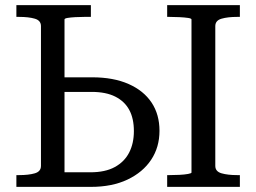

<svg xmlns="http://www.w3.org/2000/svg" viewBox="-20 -730 1001 750"><path d="M728 -56V-654Q728 -658 714.5 -660Q701 -662 681 -663Q661 -664 642 -664H633V-710H917V-664H906Q870 -664 845.5 -657Q821 -650 821 -628V-82Q821 -60 845.5 -53Q870 -46 906 -46H917V0H633V-46H642Q661 -46 681 -47Q701 -48 714.5 -50.5Q728 -53 728 -56ZM335 0H44V-46H55Q92 -46 116 -53Q140 -60 140 -82V-628Q140 -650 116 -657Q92 -664 55 -664H44V-710H335V-664H309Q292 -664 274 -663Q256 -662 244 -660Q232 -658 232 -654V-57H333Q391 -57 428.5 -77.5Q466 -98 484.5 -134Q503 -170 503 -218Q503 -267 485 -300.5Q467 -334 430.5 -352.5Q394 -371 338 -371H201V-428H340Q423 -428 482 -402Q541 -376 572 -329.5Q603 -283 603 -219Q603 -155 570.5 -106Q538 -57 478 -28.5Q418 0 335 0Z"/></svg>

Font: Roboto Serif 28pt
Style: Regular
Weight: 400
Designer: Greg Gazdowicz
Foundry: Commercial Type
Version: Version 1.008